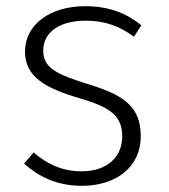

<svg xmlns="http://www.w3.org/2000/svg" viewBox="-20 -591 546 622"><path d="M256 -571C143 -571 61 -512 61 -424C61 -343 125 -306 237 -273C329 -246 376 -220 376 -150C376 -78 322 -36 245 -36C179 -36 131 -61 89 -97L58 -61C104 -20 162 11 246 11C350 11 436 -45 436 -150C436 -246 380 -283 270 -317C167 -349 120 -369 120 -427C120 -488 175 -524 257 -524C318 -524 365 -508 414 -472L438 -509C390 -548 333 -571 256 -571Z"/></svg>

Font: FiraGO Light
Style: Regular
Weight: 300
Designer: bBox Type
Foundry: bBox Type GmbH
Version: Version 1.001;PS 001.001;hotconv 1.0.88;makeotf.lib2.5.64775